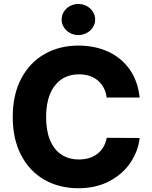

<svg xmlns="http://www.w3.org/2000/svg" viewBox="-20 -949 774 978"><path d="M382.8 -570.3Q330.6 -570.3 293 -544.7Q255.4 -519 235.1 -470.5Q214.8 -421.9 214.8 -353.5Q214.8 -283.2 235.1 -234.6Q255.4 -186 293 -161.4Q330.6 -136.7 381.8 -136.7Q439 -136.7 476.6 -166Q514.2 -195.3 523.4 -247.1L691.4 -246.1Q684.1 -180.7 645.5 -122.1Q606.9 -63.5 538.6 -26.9Q470.2 9.8 378.9 9.8Q282.2 9.8 206.5 -33.2Q130.9 -76.2 87.9 -158.2Q44.9 -240.2 44.9 -353.5Q44.9 -467.3 88.4 -549.3Q131.8 -631.3 207.8 -674.1Q283.7 -716.8 378.9 -716.8Q464.4 -716.8 531.7 -685.5Q599.1 -654.3 640.9 -594.7Q682.6 -535.2 691.4 -452.1H523.4Q516.1 -506.8 478.8 -538.6Q441.4 -570.3 382.8 -570.3ZM293.9 -849.6Q293.9 -871.1 305.4 -889.4Q316.9 -907.7 336.4 -918.2Q356 -928.7 378.9 -928.7Q401.9 -928.7 421.6 -918.2Q441.4 -907.7 453.1 -889.4Q464.8 -871.1 464.8 -849.6Q464.8 -828.1 453.1 -809.8Q441.4 -791.5 421.6 -781Q401.9 -770.5 378.9 -770.5Q356 -770.5 336.4 -781Q316.9 -791.5 305.4 -809.8Q293.9 -828.1 293.9 -849.6Z"/></svg>

Font: Pretendard GOV ExtraBold
Style: Regular
Weight: 800
Designer: Base glyphs from Inter by Rasmus Andersson; Hangeul glyphs from Noto Sans CJK(Source Han Sans) by Jang Soo-young and Kan
Foundry: Kil Hyung-jin
Version: Version 1.309